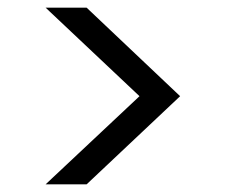

<svg xmlns="http://www.w3.org/2000/svg" viewBox="-20 -521 590 501"><path d="M99 -40 344 -270 99 -501H206L450 -270L206 -40Z"/></svg>

Font: DM Sans 17pt
Style: Regular
Weight: 400
Version: Version 4.004;gftools[0.9.30]